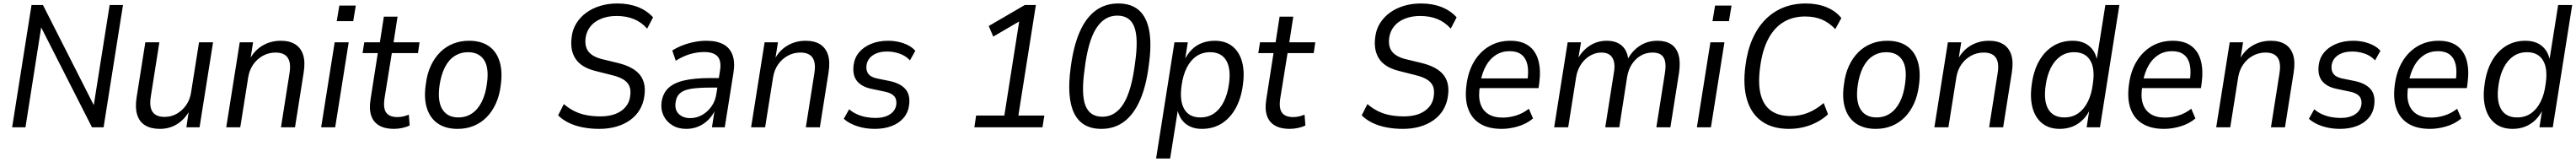

<svg xmlns="http://www.w3.org/2000/svg" viewBox="-20 -734 14873 934"><path d="M50 0 162 -705H228L532 -107H518L613 -705H690L578 0H511L207 -597H221L127 0Z M903 9Q852 9 818.5 -11Q785 -31 772 -72.5Q759 -114 769 -175L819 -490H900L851 -180Q844 -139 850.5 -112.5Q857 -86 877 -73Q897 -60 929 -60Q969 -60 1001 -78.5Q1033 -97 1055 -128.5Q1077 -160 1083 -201L1129 -490H1210L1132 0H1056L1071 -102H1077Q1050 -49 1005 -20Q960 9 903 9Z M1286 0 1364 -490H1441L1425 -389H1420Q1447 -442 1494.5 -470.5Q1542 -499 1601 -499Q1652 -499 1684.5 -478.5Q1717 -458 1730 -417.5Q1743 -377 1733 -315L1683 0H1602L1651 -310Q1658 -352 1651 -378.5Q1644 -405 1624 -418Q1604 -431 1571 -431Q1531 -431 1497.5 -412.5Q1464 -394 1442 -362.5Q1420 -331 1413 -289L1367 0Z M1924 -612 1939 -702H2034L2019 -612ZM1834 0 1912 -490H1993L1915 0Z M2254 9Q2203 9 2169.5 -10Q2136 -29 2123 -67Q2110 -105 2119 -160L2161 -428H2073L2083 -490H2173L2196 -638H2275L2252 -490H2402L2393 -428H2242L2200 -168Q2191 -109 2210 -84Q2229 -59 2274 -59Q2292 -59 2309 -63Q2326 -67 2340 -73L2345 -11Q2329 -2 2303.5 3.5Q2278 9 2254 9Z M2622 9Q2554 9 2509 -21Q2464 -51 2445 -108.5Q2426 -166 2438 -247Q2445 -307 2466.5 -353.5Q2488 -400 2520.5 -432.5Q2553 -465 2595.5 -482Q2638 -499 2688 -499Q2756 -499 2800.5 -469Q2845 -439 2863.5 -381.5Q2882 -324 2871 -244Q2864 -184 2842.5 -137Q2821 -90 2788.5 -57.5Q2756 -25 2714 -8Q2672 9 2622 9ZM2626 -57Q2670 -57 2704 -79.5Q2738 -102 2760.5 -146Q2783 -190 2791 -252Q2804 -343 2774.5 -388Q2745 -433 2682 -433Q2639 -433 2604.5 -411Q2570 -389 2548 -345.5Q2526 -302 2517 -239Q2505 -148 2534.5 -102.5Q2564 -57 2626 -57Z M3440 9Q3390 9 3345.5 0.5Q3301 -8 3264.5 -25.5Q3228 -43 3202 -69L3235 -134Q3264 -109 3296.5 -93Q3329 -77 3366.5 -70Q3404 -63 3446 -63Q3496 -63 3532.5 -77Q3569 -91 3591.5 -117.5Q3614 -144 3618 -180Q3623 -214 3613.5 -237Q3604 -260 3579 -275.5Q3554 -291 3512 -301L3417 -325Q3336 -345 3303 -394.5Q3270 -444 3280 -519Q3285 -564 3307.5 -600Q3330 -636 3365.5 -661.5Q3401 -687 3446.5 -700.5Q3492 -714 3544 -714Q3610 -714 3662.5 -693.5Q3715 -673 3750 -634L3716 -569Q3682 -607 3638 -624.5Q3594 -642 3540 -642Q3492 -642 3453 -627Q3414 -612 3390.5 -584Q3367 -556 3361 -518Q3354 -467 3376.5 -437.5Q3399 -408 3452 -394L3547 -371Q3637 -349 3674 -302.5Q3711 -256 3700 -181Q3694 -136 3672.5 -100.5Q3651 -65 3616 -40.5Q3581 -16 3536.5 -3.5Q3492 9 3440 9Z M3942 9Q3895 9 3861 -12Q3827 -33 3810.5 -67.5Q3794 -102 3799 -144Q3806 -195 3837.5 -225.5Q3869 -256 3929 -270Q3989 -284 4081 -284H4143L4134 -229H4082Q4012 -229 3969 -222Q3926 -215 3905 -196Q3884 -177 3880 -143Q3874 -101 3898.5 -77Q3923 -53 3965 -53Q4000 -53 4032 -70.5Q4064 -88 4087 -120Q4110 -152 4116 -196L4136 -323Q4146 -381 4123.5 -407.5Q4101 -434 4045 -434Q4005 -434 3965 -422.5Q3925 -411 3881 -384L3861 -443Q3890 -461 3923 -473.5Q3956 -486 3990.5 -492.5Q4025 -499 4058 -499Q4118 -499 4156 -478.5Q4194 -458 4209 -416.5Q4224 -375 4214 -313L4164 0H4090L4107 -108H4112Q4096 -70 4070 -44Q4044 -18 4011.5 -4.5Q3979 9 3942 9Z M4316 0 4394 -490H4471L4455 -389H4450Q4477 -442 4524.5 -470.5Q4572 -499 4631 -499Q4682 -499 4714.5 -478.5Q4747 -458 4760 -417.5Q4773 -377 4763 -315L4713 0H4632L4681 -310Q4688 -352 4681 -378.5Q4674 -405 4654 -418Q4634 -431 4601 -431Q4561 -431 4527.5 -412.5Q4494 -394 4472 -362.5Q4450 -331 4443 -289L4397 0Z M5030 9Q4976 9 4928.5 -6.5Q4881 -22 4851 -49L4882 -104Q4903 -86 4928 -75Q4953 -64 4980 -59Q5007 -54 5034 -54Q5085 -54 5117 -74.5Q5149 -95 5154 -130Q5158 -161 5142.5 -179Q5127 -197 5091 -205L5010 -222Q4953 -234 4926.5 -268Q4900 -302 4908 -360Q4913 -401 4939 -432Q4965 -463 5008.5 -481Q5052 -499 5107 -499Q5138 -499 5167.5 -492.5Q5197 -486 5222.5 -473Q5248 -460 5264 -441L5233 -386Q5208 -413 5172.5 -425Q5137 -437 5101 -437Q5051 -437 5019 -415.5Q4987 -394 4982 -356Q4979 -327 4992.5 -308.5Q5006 -290 5041 -282L5120 -266Q5181 -252 5208.5 -218.5Q5236 -185 5228 -127Q5223 -86 5197 -55Q5171 -24 5128 -7.5Q5085 9 5030 9Z M5605 0 5615 -68H5778L5868 -638L5906 -635L5714 -523L5688 -584L5896 -705H5960L5859 -68H6009L5998 0Z M6338 9Q6226 9 6181.5 -80Q6137 -169 6161 -345Q6177 -468 6213 -550Q6249 -632 6305 -673Q6361 -714 6435 -714Q6511 -714 6555.5 -674.5Q6600 -635 6614.5 -556Q6629 -477 6612 -359Q6597 -237 6560.5 -155Q6524 -73 6468.5 -32Q6413 9 6338 9ZM6344 -61Q6419 -61 6466 -136Q6513 -211 6533 -374Q6553 -515 6528 -579.5Q6503 -644 6430 -644Q6354 -644 6307 -568.5Q6260 -493 6241 -332Q6221 -191 6246 -126Q6271 -61 6344 -61Z M6654 180 6760 -490H6837L6820 -382H6815Q6833 -421 6859.5 -447.5Q6886 -474 6920 -486.5Q6954 -499 6993 -499Q7054 -499 7094 -467.5Q7134 -436 7150 -379Q7166 -322 7155 -244Q7145 -167 7113.5 -110Q7082 -53 7032.5 -22Q6983 9 6918 9Q6861 9 6824 -21Q6787 -51 6776 -107H6781L6735 180ZM6909 -57Q6955 -57 6989 -80.5Q7023 -104 7045 -148Q7067 -192 7075 -252Q7087 -339 7058.5 -386Q7030 -433 6966 -433Q6921 -433 6887 -410Q6853 -387 6831 -343.5Q6809 -300 6801 -239Q6789 -152 6817 -104.5Q6845 -57 6909 -57Z M7425 9Q7374 9 7340.5 -10Q7307 -29 7294 -67Q7281 -105 7290 -160L7332 -428H7244L7254 -490H7344L7367 -638H7446L7423 -490H7573L7564 -428H7413L7371 -168Q7362 -109 7381 -84Q7400 -59 7445 -59Q7463 -59 7480 -63Q7497 -67 7511 -73L7516 -11Q7500 -2 7474.5 3.5Q7449 9 7425 9Z M8079 9Q8029 9 7984.5 0.5Q7940 -8 7903.5 -25.5Q7867 -43 7841 -69L7874 -134Q7903 -109 7935.5 -93Q7968 -77 8005.5 -70Q8043 -63 8085 -63Q8135 -63 8171.5 -77Q8208 -91 8230.5 -117.5Q8253 -144 8257 -180Q8262 -214 8252.5 -237Q8243 -260 8218 -275.5Q8193 -291 8151 -301L8056 -325Q7975 -345 7942 -394.5Q7909 -444 7919 -519Q7924 -564 7946.5 -600Q7969 -636 8004.5 -661.5Q8040 -687 8085.5 -700.5Q8131 -714 8183 -714Q8249 -714 8301.5 -693.5Q8354 -673 8389 -634L8355 -569Q8321 -607 8277 -624.5Q8233 -642 8179 -642Q8131 -642 8092 -627Q8053 -612 8029.5 -584Q8006 -556 8000 -518Q7993 -467 8015.5 -437.5Q8038 -408 8091 -394L8186 -371Q8276 -349 8313 -302.5Q8350 -256 8339 -181Q8333 -136 8311.5 -100.5Q8290 -65 8255 -40.5Q8220 -16 8175.5 -3.5Q8131 9 8079 9Z M8649 9Q8574 9 8525 -20.5Q8476 -50 8455.5 -107Q8435 -164 8446 -245Q8456 -323 8490 -379.5Q8524 -436 8577.5 -467.5Q8631 -499 8699 -499Q8765 -499 8805.5 -469.5Q8846 -440 8861 -385Q8876 -330 8866 -255L8862 -226H8505L8514 -282H8816L8797 -265Q8806 -323 8797.5 -361Q8789 -399 8763.5 -419Q8738 -439 8695 -439Q8651 -439 8616.5 -417.5Q8582 -396 8559.5 -356.5Q8537 -317 8527 -264L8524 -241Q8513 -180 8525.5 -139Q8538 -98 8571 -77Q8604 -56 8655 -56Q8693 -56 8732 -68Q8771 -80 8806 -107L8830 -51Q8793 -20 8744 -5.5Q8695 9 8649 9Z M8952 0 9030 -490H9107L9090 -388H9085Q9110 -439 9155 -469Q9200 -499 9255 -499Q9311 -499 9343 -470.5Q9375 -442 9380 -389H9375Q9400 -439 9445 -469Q9490 -499 9549 -499Q9596 -499 9627 -479Q9658 -459 9670 -418Q9682 -377 9673 -315L9623 0H9542L9591 -310Q9598 -353 9592.5 -379.5Q9587 -406 9569 -418.5Q9551 -431 9520 -431Q9482 -431 9451.5 -413Q9421 -395 9400.5 -363.5Q9380 -332 9373 -289L9328 0H9247L9296 -310Q9304 -353 9297 -379.5Q9290 -406 9272 -418.5Q9254 -431 9225 -431Q9198 -431 9173.5 -420Q9149 -409 9129.5 -390Q9110 -371 9097 -345.5Q9084 -320 9079 -290L9033 0Z M9866 -612 9881 -702H9976L9961 -612ZM9776 0 9854 -490H9935L9857 0Z M10307 9Q10213 9 10151.5 -34Q10090 -77 10065.5 -158.5Q10041 -240 10056 -354Q10067 -441 10096 -507.5Q10125 -574 10170 -620Q10215 -666 10274 -690Q10333 -714 10405 -714Q10471 -714 10524 -692.5Q10577 -671 10610 -630L10575 -566Q10539 -604 10497 -621.5Q10455 -639 10401 -639Q10329 -639 10275 -606Q10221 -573 10187 -507.5Q10153 -442 10141 -346Q10128 -251 10144.5 -188.5Q10161 -126 10204.5 -95.5Q10248 -65 10317 -65Q10369 -65 10415.5 -83Q10462 -101 10508 -140L10533 -75Q10504 -48 10467.5 -29Q10431 -10 10390.5 -0.5Q10350 9 10307 9Z M10809 9Q10741 9 10696 -21Q10651 -51 10632 -108.5Q10613 -166 10625 -247Q10632 -307 10653.5 -353.5Q10675 -400 10707.5 -432.5Q10740 -465 10782.5 -482Q10825 -499 10875 -499Q10943 -499 10987.5 -469Q11032 -439 11050.5 -381.5Q11069 -324 11058 -244Q11051 -184 11029.5 -137Q11008 -90 10975.5 -57.5Q10943 -25 10901 -8Q10859 9 10809 9ZM10813 -57Q10857 -57 10891 -79.5Q10925 -102 10947.5 -146Q10970 -190 10978 -252Q10991 -343 10961.5 -388Q10932 -433 10869 -433Q10826 -433 10791.5 -411Q10757 -389 10735 -345.5Q10713 -302 10704 -239Q10692 -148 10721.5 -102.5Q10751 -57 10813 -57Z M11147 0 11225 -490H11302L11286 -389H11281Q11308 -442 11355.5 -470.5Q11403 -499 11462 -499Q11513 -499 11545.5 -478.5Q11578 -458 11591 -417.5Q11604 -377 11594 -315L11544 0H11463L11512 -310Q11519 -352 11512 -378.5Q11505 -405 11485 -418Q11465 -431 11432 -431Q11392 -431 11358.5 -412.5Q11325 -394 11303 -362.5Q11281 -331 11274 -289L11228 0Z M11871 9Q11810 9 11770 -22.5Q11730 -54 11714 -111.5Q11698 -169 11709 -246Q11719 -324 11750.5 -380.5Q11782 -437 11831.5 -468Q11881 -499 11945 -499Q12003 -499 12040 -469Q12077 -439 12087 -383L12083 -384L12134 -705H12215L12103 0H12026L12043 -109H12048Q12031 -70 12004 -43.5Q11977 -17 11943.5 -4Q11910 9 11871 9ZM11897 -57Q11943 -57 11977 -80.5Q12011 -104 12033 -148Q12055 -192 12062 -252Q12075 -339 12046.5 -386Q12018 -433 11954 -433Q11909 -433 11875 -409.5Q11841 -386 11819 -342.5Q11797 -299 11789 -238Q11777 -151 11805 -104Q11833 -57 11897 -57Z M12473 9Q12398 9 12349 -20.5Q12300 -50 12279.5 -107Q12259 -164 12270 -245Q12280 -323 12314 -379.5Q12348 -436 12401.5 -467.5Q12455 -499 12523 -499Q12589 -499 12629.5 -469.5Q12670 -440 12685 -385Q12700 -330 12690 -255L12686 -226H12329L12338 -282H12640L12621 -265Q12630 -323 12621.5 -361Q12613 -399 12587.5 -419Q12562 -439 12519 -439Q12475 -439 12440.5 -417.5Q12406 -396 12383.5 -356.5Q12361 -317 12351 -264L12348 -241Q12337 -180 12349.5 -139Q12362 -98 12395 -77Q12428 -56 12479 -56Q12517 -56 12556 -68Q12595 -80 12630 -107L12654 -51Q12617 -20 12568 -5.5Q12519 9 12473 9Z M12774 0 12852 -490H12929L12913 -389H12908Q12935 -442 12982.5 -470.5Q13030 -499 13089 -499Q13140 -499 13172.5 -478.5Q13205 -458 13218 -417.5Q13231 -377 13221 -315L13171 0H13090L13139 -310Q13146 -352 13139 -378.5Q13132 -405 13112 -418Q13092 -431 13059 -431Q13019 -431 12985.5 -412.5Q12952 -394 12930 -362.5Q12908 -331 12901 -289L12855 0Z M13488 9Q13434 9 13386.5 -6.5Q13339 -22 13309 -49L13340 -104Q13361 -86 13386 -75Q13411 -64 13438 -59Q13465 -54 13492 -54Q13543 -54 13575 -74.5Q13607 -95 13612 -130Q13616 -161 13600.5 -179Q13585 -197 13549 -205L13468 -222Q13411 -234 13384.5 -268Q13358 -302 13366 -360Q13371 -401 13397 -432Q13423 -463 13466.5 -481Q13510 -499 13565 -499Q13596 -499 13625.5 -492.5Q13655 -486 13680.5 -473Q13706 -460 13722 -441L13691 -386Q13666 -413 13630.5 -425Q13595 -437 13559 -437Q13509 -437 13477 -415.5Q13445 -394 13440 -356Q13437 -327 13450.5 -308.5Q13464 -290 13499 -282L13578 -266Q13639 -252 13666.5 -218.5Q13694 -185 13686 -127Q13681 -86 13655 -55Q13629 -24 13586 -7.5Q13543 9 13488 9Z M14008 9Q13933 9 13884 -20.5Q13835 -50 13814.5 -107Q13794 -164 13805 -245Q13815 -323 13849 -379.5Q13883 -436 13936.5 -467.5Q13990 -499 14058 -499Q14124 -499 14164.5 -469.5Q14205 -440 14220 -385Q14235 -330 14225 -255L14221 -226H13864L13873 -282H14175L14156 -265Q14165 -323 14156.5 -361Q14148 -399 14122.5 -419Q14097 -439 14054 -439Q14010 -439 13975.5 -417.5Q13941 -396 13918.5 -356.5Q13896 -317 13886 -264L13883 -241Q13872 -180 13884.5 -139Q13897 -98 13930 -77Q13963 -56 14014 -56Q14052 -56 14091 -68Q14130 -80 14165 -107L14189 -51Q14152 -20 14103 -5.5Q14054 9 14008 9Z M14485 9Q14424 9 14384 -22.5Q14344 -54 14328 -111.5Q14312 -169 14323 -246Q14333 -324 14364.5 -380.5Q14396 -437 14445.5 -468Q14495 -499 14559 -499Q14617 -499 14654 -469Q14691 -439 14701 -383L14697 -384L14748 -705H14829L14717 0H14640L14657 -109H14662Q14645 -70 14618 -43.5Q14591 -17 14557.5 -4Q14524 9 14485 9ZM14511 -57Q14557 -57 14591 -80.5Q14625 -104 14647 -148Q14669 -192 14676 -252Q14689 -339 14660.5 -386Q14632 -433 14568 -433Q14523 -433 14489 -409.5Q14455 -386 14433 -342.5Q14411 -299 14403 -238Q14391 -151 14419 -104Q14447 -57 14511 -57Z"/></svg>

Font: Nunito Sans 10pt SemiCondensed
Style: Italic
Weight: 400
Width: 4
Italic angle: -9°
Designer: Vernon Adams
Foundry: Vernon Adams
Version: Version 3.101;gftools[0.9.27]